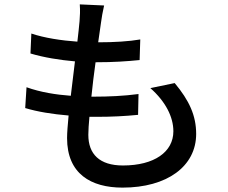

<svg xmlns="http://www.w3.org/2000/svg" viewBox="-20 -810 1040 876"><path d="M666 -408C735 -347 771 -277 771 -211C771 -117 684 -55 541 -55C434 -55 383 -107 383 -195C383 -216 385 -244 388 -277C400 -277 413 -277 425 -277C489 -277 549 -280 610 -286L612 -381C545 -372 474 -369 410 -369H397C402 -420 409 -475 416 -526H419C499 -526 556 -530 617 -536L620 -630C568 -621 501 -617 428 -617L441 -708C444 -731 448 -754 455 -785L344 -790C346 -762 345 -738 343 -714C341 -688 337 -656 333 -620C260 -625 182 -637 123 -657L119 -566C179 -548 252 -536 322 -530C316 -479 309 -424 303 -373C235 -378 165 -389 101 -412L95 -317C151 -300 220 -289 293 -283C289 -240 286 -205 286 -180C286 -17 395 46 539 46C742 46 875 -51 875 -199C875 -283 843 -352 777 -431Z"/></svg>

Font: Noto Sans Japanese Medium
Style: Regular
Weight: 500
Designer: Ryoko NISHIZUKA (kana & ideographs); Paul D. Hunt (Latin, Greek & Cyrillic); Wenlong ZHANG (bopomofo); Sandoll Communica
Foundry: Adobe Systems Incorporated
Version: Version 1.000;PS 1;hotconv 1.0.78;makeotf.lib2.5.61930